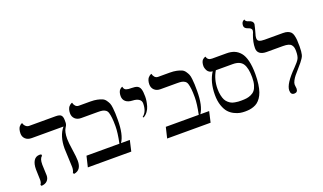

<svg xmlns="http://www.w3.org/2000/svg" viewBox="-75 -1205 2818 1677"><g transform="rotate(-20 1334.0 -366.5)"><path d="M151.9 -159.2Q151.9 -149.4 153.8 -108.4Q155.8 -67.4 155.8 -58.1Q155.8 -27.8 137.2 -8.3Q118.7 11.2 83 13.2L76.2 2Q88.9 -12.2 88.9 -41Q88.9 -49.8 87.4 -89.1Q85.9 -128.4 85.9 -138.2Q85.9 -189.9 104.5 -219Q123 -248 159.2 -248Q169.4 -248 175.8 -244.1V-231Q151.9 -216.3 151.9 -159.2ZM433.1 -295.9Q433.1 -262.7 444.1 -190.4Q455.1 -118.2 455.1 -85Q455.1 2 386.2 12.2L377.9 2Q390.1 -20 390.1 -48.8Q390.1 -69.8 386.5 -136Q382.8 -202.1 382.8 -223.1Q382.8 -340.8 439.9 -408.2H145Q108.4 -408.2 87.2 -428Q65.9 -447.8 65.9 -479Q65.9 -500 70.6 -515.9Q75.2 -531.7 81.8 -539.8Q88.4 -547.9 95 -552.7Q101.6 -557.6 106.4 -558.6L110.8 -560.1Q114.7 -542 128.4 -529.1Q142.1 -516.1 160.2 -516.1H405.8Q443.4 -516.1 456.3 -502.4Q469.2 -488.8 469.2 -458V-434.1Q469.2 -421.4 463.6 -409.4Q458 -397.5 451.2 -387.7Q444.3 -377.9 438.7 -354Q433.1 -330.1 433.1 -295.9Z M735.4 -533.2Q771 -533.2 797.6 -527.6Q824.2 -522 842.5 -513.9Q860.8 -505.9 873 -488.3Q885.3 -470.7 891.6 -456.1Q897.9 -441.4 901.1 -412.1Q904.3 -382.8 905 -362.1Q905.8 -341.3 905.8 -301.8Q905.8 -162.6 862.3 -100.1H944.3L921.4 0H517.6L541.5 -100.1H847.7Q867.7 -195.8 867.7 -255.9Q867.7 -303.7 864.3 -333.5Q860.8 -363.3 855 -382.3Q849.1 -401.4 835.4 -410.4Q821.8 -419.4 806.6 -422.1Q791.5 -424.8 764.6 -424.8H610.4Q574.7 -424.8 553.7 -445.1Q532.7 -465.3 532.7 -497.1Q532.7 -517.1 537.8 -533Q543 -548.8 550 -556.9Q557.1 -564.9 564.2 -570.1Q571.3 -575.2 576.2 -576.7L581.5 -578.1Q585.4 -559.1 597.4 -546.1Q609.4 -533.2 628.4 -533.2Z M1124.5 -243.2 1118.2 -250Q1163.1 -283.2 1163.1 -360.8Q1163.1 -385.3 1142.3 -399.4Q1121.6 -413.6 1084.5 -415Q1043.9 -416.5 1021.7 -435.3Q999.5 -454.1 999.5 -486.8Q999.5 -505.4 1003.9 -519.8Q1008.3 -534.2 1014.4 -541.3Q1020.5 -548.3 1026.6 -552.7Q1032.7 -557.1 1037.1 -558.1L1041.5 -559.1Q1043.5 -545.4 1049.8 -537.1Q1056.2 -528.8 1068.1 -525.6Q1080.1 -522.5 1088.4 -521.7Q1096.7 -521 1112.3 -521Q1148.4 -521 1166.5 -512.2Q1184.6 -503.4 1192.4 -480.5Q1200.2 -457.5 1200.2 -411.1Q1200.2 -391.6 1197.3 -371.3Q1194.3 -351.1 1187.3 -325.4Q1180.2 -299.8 1163.8 -277.6Q1147.5 -255.4 1124.5 -243.2Z M1472.7 -533.2Q1508.3 -533.2 1534.9 -527.6Q1561.5 -522 1579.8 -513.9Q1598.1 -505.9 1610.4 -488.3Q1622.6 -470.7 1628.9 -456.1Q1635.3 -441.4 1638.4 -412.1Q1641.6 -382.8 1642.3 -362.1Q1643.1 -341.3 1643.1 -301.8Q1643.1 -162.6 1599.6 -100.1H1681.6L1658.7 0H1254.9L1278.8 -100.1H1585Q1605 -195.8 1605 -255.9Q1605 -303.7 1601.6 -333.5Q1598.1 -363.3 1592.3 -382.3Q1586.4 -401.4 1572.8 -410.4Q1559.1 -419.4 1543.9 -422.1Q1528.8 -424.8 1502 -424.8H1347.7Q1312 -424.8 1291 -445.1Q1270 -465.3 1270 -497.1Q1270 -517.1 1275.1 -533Q1280.3 -548.8 1287.4 -556.9Q1294.4 -564.9 1301.5 -570.1Q1308.6 -575.2 1313.5 -576.7L1318.8 -578.1Q1322.8 -559.1 1334.7 -546.1Q1346.7 -533.2 1365.7 -533.2Z M2014.6 -415H1858.4Q1816.4 -344.2 1816.4 -256.8Q1816.4 -223.1 1822.3 -196.3Q1828.1 -169.4 1836.9 -152.3Q1845.7 -135.3 1860.1 -122.8Q1874.5 -110.4 1887.2 -104.2Q1899.9 -98.1 1918.5 -94.7Q1937 -91.3 1948.7 -90.6Q1960.4 -89.8 1978.5 -89.8Q2006.8 -89.8 2027.6 -92.8Q2048.3 -95.7 2069.8 -105.5Q2091.3 -115.2 2105 -132.1Q2118.7 -148.9 2127.2 -178.5Q2135.7 -208 2135.7 -249Q2135.7 -334 2109.6 -374.5Q2083.5 -415 2014.6 -415ZM1975.6 11.2Q1952.1 11.2 1929.4 7.1Q1906.7 2.9 1877.9 -11.2Q1849.1 -25.4 1827.9 -48.8Q1806.6 -72.3 1791.7 -115.2Q1776.9 -158.2 1776.9 -214.8Q1776.9 -335 1829.6 -416Q1813 -416 1800.3 -423.8Q1787.6 -431.6 1781.2 -443.4Q1774.9 -455.1 1771.7 -466.1Q1768.6 -477.1 1768.6 -485.8Q1768.6 -504.9 1773.2 -519.5Q1777.8 -534.2 1784.7 -541Q1791.5 -547.9 1798.3 -551.8Q1805.2 -555.7 1809.6 -556.6L1814.5 -557.1Q1821.8 -522 1862.8 -522H1996.6Q2037.6 -522 2068.1 -509.5Q2098.6 -497.1 2122.6 -468.8Q2146.5 -440.4 2158.9 -389.4Q2171.4 -338.4 2171.4 -266.1Q2171.4 -214.8 2165.5 -173.6Q2159.7 -132.3 2149.7 -103.8Q2139.6 -75.2 2124.8 -54.2Q2109.9 -33.2 2093.8 -20.8Q2077.6 -8.3 2056.6 -1Q2035.6 6.3 2017.1 8.8Q1998.5 11.2 1975.6 11.2Z M2285.2 -558.1Q2285.2 -535.2 2301.8 -527.6Q2318.4 -520 2350.6 -520H2520.5Q2546.9 -520 2564.5 -513.4Q2582 -506.8 2592.5 -495.8Q2603 -484.9 2608.4 -463.4Q2613.8 -441.9 2615.5 -419.7Q2617.2 -397.5 2617.2 -360.8Q2617.2 -333 2615.2 -315.7Q2613.3 -298.3 2610.1 -284.2Q2606.9 -270 2595.9 -253.7Q2585 -237.3 2574.2 -223.9Q2563.5 -210.4 2538.6 -182.1Q2511.2 -150.9 2498 -134.8Q2484.9 -118.7 2473.6 -97.9Q2462.4 -77.1 2462.4 -61Q2462.4 -52.7 2464.4 -41.5Q2466.3 -30.3 2466.3 -24.9Q2466.3 11.2 2433.6 11.2Q2400.4 11.2 2400.4 -29.8Q2400.4 -90.3 2511.2 -201.2Q2550.8 -241.2 2562.5 -263.9Q2574.2 -286.6 2574.2 -332Q2574.2 -352.5 2571 -365.7Q2567.9 -378.9 2558.6 -390.6Q2549.3 -402.3 2530.3 -407.7Q2511.2 -413.1 2481.4 -413.1H2328.6Q2290 -413.1 2267.8 -429.7Q2245.6 -446.3 2245.6 -479Q2245.6 -534.2 2269.5 -597.2Q2280.3 -618.7 2280.3 -632.8Q2280.3 -641.1 2274.4 -647.7Q2268.6 -654.3 2263.2 -657Q2257.8 -659.7 2248.5 -663.1Q2214.4 -673.8 2214.4 -698.2Q2214.4 -710.9 2217.5 -720.2Q2220.7 -729.5 2225.1 -734.1Q2229.5 -738.8 2233.6 -741.5Q2237.8 -744.1 2241.2 -745.1L2244.1 -746.1Q2246.1 -726.1 2274.4 -719.2Q2313.5 -708.5 2313.5 -678.2Q2313.5 -675.8 2305.2 -642.3Q2296.9 -608.9 2294.4 -602.1Q2285.2 -575.2 2285.2 -558.1Z"/></g></svg>

Font: Linear Smooth
Style: Regular
Weight: 400
Designer: Philipp H. Poll, Flanker
Foundry: Philipp H. Poll, reworked by Flanker
Version: Version 1.061 | FøM Fix